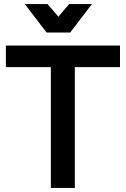

<svg xmlns="http://www.w3.org/2000/svg" viewBox="-20 -924 619 944"><path d="M325 -764H209L102 -904H214L267 -842L320 -904H432ZM9 -700H570V-594H348V0H230V-594H9Z"/></svg>

Font: Montserrat-Arabic
Style: Regular
Weight: 400
Designer: Mohamed Gaber
Foundry: Kief Type Foundry
Version: Version 5.008;PS 005.008;hotconv 1.0.88;makeotf.lib2.5.64775